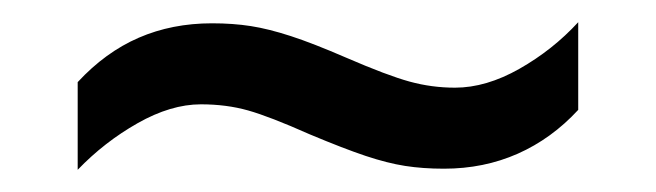

<svg xmlns="http://www.w3.org/2000/svg" viewBox="-20 -409 591 173"><path d="M50 -335Q75 -362 105 -375Q135 -388 171 -388Q190 -388 206 -385.5Q222 -383 242 -376.5Q262 -370 292 -357Q329 -341 349 -335.5Q369 -330 390 -330Q418 -330 448 -347Q478 -364 501 -389V-310Q477 -284 446.5 -270.5Q416 -257 380 -257Q361 -257 345 -259.5Q329 -262 309.5 -268.5Q290 -275 259 -288Q223 -304 203.5 -309.5Q184 -315 161 -315Q134 -315 104 -298Q74 -281 50 -256Z"/></svg>

Font: hexhindi15
Style: Regular
Weight: 400
Designer: Jelle Bosma - Monotype Design Team
Foundry: Monotype Imaging Inc.
Version: Version 2.006